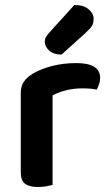

<svg xmlns="http://www.w3.org/2000/svg" viewBox="-20 -740 437 767"><path d="M190 -1Q181 1 166 4Q151 7 132 7Q97 7 80 -6Q63 -19 63 -52V-369Q63 -395 75 -413Q87 -431 110 -445Q141 -464 186.5 -476Q232 -488 285 -488Q380 -488 380 -429Q380 -415 375.5 -402.5Q371 -390 366 -382Q343 -387 309 -387Q274 -387 243 -379Q212 -371 190 -359ZM277 -720Q314 -720 334 -703Q354 -686 354 -665Q354 -646 346 -634.5Q338 -623 319 -606L226 -522Q194 -522 176.5 -538Q159 -554 159 -573Q159 -584 163.5 -592Q168 -600 178 -611Z"/></svg>

Font: Baloo Bhai 2 SemiBold
Style: Regular
Weight: 600
Designer: Supriya Tembe, Noopur Datye and Ek Type
Foundry: Ek Type
Version: Version 1.640;PS 1.000;hotconv 16.6.51;makeotf.lib2.5.65220;